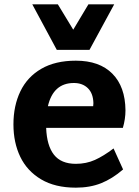

<svg xmlns="http://www.w3.org/2000/svg" viewBox="-20 -853 641 886"><path d="M42 0ZM504 -168 548 -71Q498 -28 446.5 -7.5Q395 13 330 13Q234 13 169.5 -25.5Q105 -64 73.5 -129.5Q42 -195 42 -279Q42 -365 74 -431.5Q106 -498 170.5 -535.5Q235 -573 330 -573Q439 -573 498.5 -513Q558 -453 559 -344Q559 -304 547 -263H193Q196 -181 229 -139Q262 -97 330 -97Q378 -97 418 -115Q458 -133 504 -168ZM201 -363H410Q411 -368 411 -377Q410 -422 385.5 -446Q361 -470 321 -470Q226 -470 201 -363ZM507 -833 393 -623H242L129 -833H247L318 -716L388 -833Z"/></svg>

Font: Martel Sans ExtraBold
Style: Regular
Weight: 800
Designer: Dan Reynolds and Mathieu Réguer
Foundry: Dan Reynolds and Mathieu Réguer
Version: Version 1.002; ttfautohint (v1.1) -l 5 -r 5 -G 72 -x 0 -D la